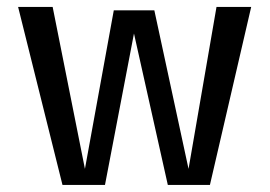

<svg xmlns="http://www.w3.org/2000/svg" viewBox="-20 -523 765 543"><path d="M276.9 0H156.7L31.2 -503.4H128.9L220.2 -45.4L301.8 -493.7H416.5L513.2 -45.4L592.3 -503.4H690.4L573.7 0H454.6L358.9 -428.2Z"/></svg>

Font: Mako
Style: Regular
Weight: 400
Designer: vernon adams
Foundry: vernon adams
Version: Version 1.000